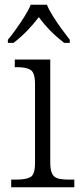

<svg xmlns="http://www.w3.org/2000/svg" viewBox="-20 -786 342 806"><path d="M27 0V-32H47Q90 -32 108.5 -43Q127 -54 127 -102V-433Q127 -481 108.5 -492.5Q90 -504 52 -504H42V-536H191V-105Q191 -72 199 -56.5Q207 -41 224.5 -36.5Q242 -32 272 -32H292V0ZM13 -619Q29 -638 47.5 -664Q66 -690 83 -717Q100 -744 109 -766H177Q186 -744 203 -717Q220 -690 239 -664Q258 -638 273 -619V-606H249Q216 -632 190.5 -658Q165 -684 143 -714Q120 -684 95 -658Q70 -632 37 -606H13Z"/></svg>

Font: Noto Serif Tamil Light
Style: Regular
Weight: 300
Designer: Indian Type Foundry, Tom Grace, and the Monotype Design Team
Foundry: Monotype Imaging Inc.
Version: Version 2.004; ttfautohint (v1.8.4.7-5d5b)